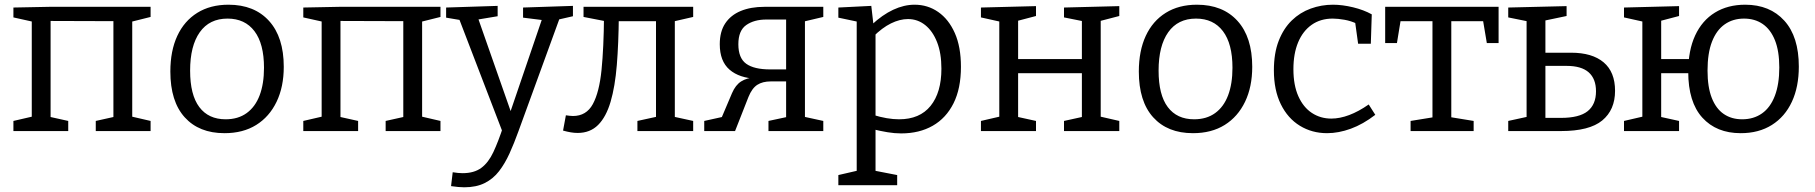

<svg xmlns="http://www.w3.org/2000/svg" viewBox="-20 -557 7712 816"><path d="M37 0V-43L132 -65L115 -39V-490L136 -461L37 -483V-525L190 -528H620V-485L524 -461L542 -489V-39L525 -65L620 -43V0H387V-43L477 -63L462 -39V-490L484 -467L173 -468L195 -490V-39L180 -63L270 -43V0Z M951 -537Q1061 -537 1123.5 -468Q1186 -399 1186 -273Q1186 -188 1155.5 -124.5Q1125 -61 1069 -26Q1013 9 934 9Q826 9 765 -58.5Q704 -126 704 -253Q704 -341 733.5 -404.5Q763 -468 818.5 -502.5Q874 -537 951 -537ZM947 -478Q870 -478 829 -420Q788 -362 788 -257Q788 -154 827 -102Q866 -50 939 -50Q992 -50 1028.5 -76.5Q1065 -103 1083.5 -152Q1102 -201 1102 -269Q1102 -371 1061.5 -424.5Q1021 -478 947 -478Z M1269 0V-43L1364 -65L1347 -39V-490L1368 -461L1269 -483V-525L1422 -528H1852V-485L1756 -461L1774 -489V-39L1757 -65L1852 -43V0H1619V-43L1709 -63L1694 -39V-490L1716 -467L1405 -468L1427 -490V-39L1412 -63L1502 -43V0Z M1897 234 1904 175Q1916 177 1926.5 178Q1937 179 1946 179Q1995 179 2025.5 156.5Q2056 134 2077 89Q2098 44 2120 -23L2117 7L1930 -480L1941 -471L1876 -482V-525L2095 -532V-488L2005 -473L2011 -482L2160 -57L2142 -61L2285 -480L2291 -471L2203 -482V-525L2415 -532V-488L2345 -472L2359 -481L2183 2Q2165 52 2145.5 95Q2126 138 2101 170.5Q2076 203 2040 221Q2004 239 1953 239Q1930 239 1897 234Z M2435 8Q2421 8 2406 5.5Q2391 3 2373 -2L2385 -67Q2393 -66 2400.5 -65Q2408 -64 2415 -64Q2472 -64 2499.5 -114.5Q2527 -165 2536.5 -260Q2546 -355 2547 -488L2568 -464L2460 -485V-528H2926V-485L2830 -463L2848 -488V-51L2839 -62L2926 -43V0H2689V-43L2776 -62L2768 -51V-490L2782 -467H2585L2610 -490Q2609 -373 2601.5 -281Q2594 -189 2575 -124.5Q2556 -60 2522 -26Q2488 8 2435 8Z M2973 0V-43L3059 -62L3043 -48L3091 -161Q3106 -196 3130 -211Q3154 -226 3190 -229L3197 -222Q3122 -225 3080.5 -261Q3039 -297 3039 -369Q3039 -423 3062.5 -458Q3086 -493 3128.5 -510.5Q3171 -528 3229 -528H3479V-485L3390 -464L3401 -474V-49L3392 -62L3479 -43V0H3246V-43L3330 -61L3321 -48V-220L3330 -211H3256Q3221 -211 3198.5 -196.5Q3176 -182 3161 -145L3104 0ZM3321 -252V-484L3332 -474H3237Q3185 -474 3151.5 -450.5Q3118 -427 3118 -369Q3118 -310 3151.5 -286Q3185 -262 3253 -262H3330Z M3543 230V187L3634 166L3621 181V-476L3633 -463L3543 -482V-525L3683 -532L3693 -445L3684 -451Q3730 -494 3776 -515.5Q3822 -537 3867 -537Q3923 -537 3967.5 -506Q4012 -475 4038 -416.5Q4064 -358 4064 -273Q4064 -181 4032.5 -118Q4001 -55 3944 -22.5Q3887 10 3810 10Q3782 10 3752 5Q3722 0 3689 -8L3701 -19V181L3690 167L3793 187V230ZM3801 -50Q3889 -50 3935 -107Q3981 -164 3981 -265Q3981 -331 3962.5 -378Q3944 -425 3912 -450.5Q3880 -476 3839 -476Q3804 -476 3766.5 -457.5Q3729 -439 3691 -401L3701 -426V-51L3690 -69Q3751 -50 3801 -50Z M4149 0V-43L4244 -65L4227 -39V-487L4248 -461L4149 -483V-525L4383 -531V-489L4288 -464L4307 -488V-284L4285 -306H4601L4578 -284V-487L4592 -465L4502 -483V-525L4737 -531V-489L4641 -464L4658 -488V-39L4641 -65L4737 -43V0H4502V-43L4593 -63L4578 -39V-268L4601 -246H4285L4307 -268V-39L4292 -63L4383 -43V0Z M5067 -537Q5177 -537 5239.5 -468Q5302 -399 5302 -273Q5302 -188 5271.5 -124.5Q5241 -61 5185 -26Q5129 9 5050 9Q4942 9 4881 -58.5Q4820 -126 4820 -253Q4820 -341 4849.5 -404.5Q4879 -468 4934.5 -502.5Q4990 -537 5067 -537ZM5063 -478Q4986 -478 4945 -420Q4904 -362 4904 -257Q4904 -154 4943 -102Q4982 -50 5055 -50Q5108 -50 5144.5 -76.5Q5181 -103 5199.5 -152Q5218 -201 5218 -269Q5218 -371 5177.5 -424.5Q5137 -478 5063 -478Z M5620 9Q5556 9 5504.5 -22.5Q5453 -54 5423.5 -114Q5394 -174 5394 -258Q5394 -331 5414.5 -383.5Q5435 -436 5470 -470Q5505 -504 5550.5 -520.5Q5596 -537 5645 -537Q5685 -537 5730.5 -526Q5776 -515 5810 -496L5806 -371H5752L5739 -465L5747 -456Q5722 -468 5694 -473Q5666 -478 5644 -478Q5592 -478 5554.5 -451.5Q5517 -425 5497 -377Q5477 -329 5477 -263Q5477 -195 5498 -148Q5519 -101 5555.5 -77Q5592 -53 5638 -53Q5674 -53 5714 -68Q5754 -83 5797 -113L5825 -69Q5773 -29 5721 -10Q5669 9 5620 9Z M5975 0V-43L6086 -61L6068 -40V-481L6087 -467H5917L5935 -484L5917 -374H5867V-528H6349V-374H6299L6281 -481L6298 -467H6131L6148 -481V-40L6133 -61L6243 -43V0Z M6390 0V-43L6477 -62L6468 -51V-482L6479 -465L6390 -483V-525L6638 -531V-489L6533 -467L6548 -482V-321L6534 -333H6657Q6747 -333 6795.5 -292Q6844 -251 6844 -171Q6844 -90 6789.5 -45Q6735 0 6614 0ZM6548 -43 6534 -56H6614Q6692 -56 6727.5 -84.5Q6763 -113 6763 -169Q6763 -222 6732 -249.5Q6701 -277 6638 -277H6534L6548 -290Z M6882 0V-43L6977 -65L6960 -39V-487L6981 -461L6882 -483V-525L7116 -531V-489L7021 -464L7040 -488V-284L7018 -306H7198V-246H7018L7040 -268V-39L7025 -63L7116 -43V0ZM7397 -537Q7502 -537 7563.5 -469Q7625 -401 7625 -274Q7625 -188 7595.5 -124.5Q7566 -61 7510.5 -26Q7455 9 7378 9Q7275 9 7215 -57Q7155 -123 7155 -252Q7155 -343 7184.5 -406.5Q7214 -470 7268.5 -503.5Q7323 -537 7397 -537ZM7392 -478Q7345 -478 7310 -453.5Q7275 -429 7256 -380Q7237 -331 7237 -257Q7237 -187 7255 -141Q7273 -95 7306 -72.5Q7339 -50 7384 -50Q7433 -50 7468.5 -75Q7504 -100 7523 -149.5Q7542 -199 7542 -270Q7542 -340 7523.5 -386Q7505 -432 7471.5 -455Q7438 -478 7392 -478Z"/></svg>

Font: Pack4
Style: Regular
Weight: 400
Version: Version 2.002